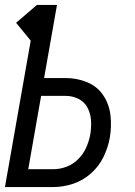

<svg xmlns="http://www.w3.org/2000/svg" viewBox="-24 -755 544 775"><path d="M-4 0 100 -591 41 -663 125 -735H206L154 -440H241Q287 -440 328 -423Q369 -406 393 -370Q417 -334 422 -289Q427 -244 419 -198Q412 -159 393.5 -121Q375 -83 342.5 -54.5Q310 -26 270.5 -13Q231 0 191 0ZM90 -72H191Q218 -72 244.5 -82Q271 -92 291.5 -112.5Q312 -133 323.5 -158.5Q335 -184 340 -210Q345 -239 343.5 -267Q342 -295 330 -319Q318 -343 293.5 -355.5Q269 -368 241 -368H142Z"/></svg>

Font: Iosevka SS08
Style: Italic
Weight: 400
Italic angle: -10°
Monospace: yes
Designer: Belleve Invis
Foundry: Belleve Invis
Version: 2.1.0; ttfautohint (v1.8.2)